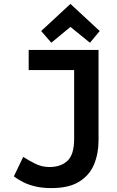

<svg xmlns="http://www.w3.org/2000/svg" viewBox="-20 -949 600 984"><path d="M243 15Q198 15 161.5 6.5Q125 -2 98 -16Q71 -30 51 -45L99 -145Q125 -128 159.5 -110.5Q194 -93 233 -93Q292 -93 326 -125Q360 -157 360 -238V-590H127V-693H485V-229Q485 -162 462 -106.5Q439 -51 386 -18Q333 15 243 15ZM243 -730 191 -790 341 -929 491 -790 441 -730 341 -811Z"/></svg>

Font: Ubuntu Sans Mono SemiBold
Style: Regular
Weight: 600
Monospace: yes
Designer: Dalton Maag Ltd
Foundry: Dalton Maag Ltd
Version: Version 1.006